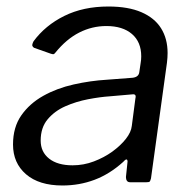

<svg xmlns="http://www.w3.org/2000/svg" viewBox="-20 -560 588 590"><path d="M358 -62Q317 -25 270.5 -7.5Q224 10 172 10Q100 10 60 -24.5Q20 -59 20 -116Q20 -169 45.5 -205.5Q71 -242 113 -265.5Q155 -289 206.5 -300.5Q258 -312 308 -315L387 -321Q406 -323 408 -338L412 -365Q413 -371 413.5 -376Q414 -381 414 -387Q414 -431 385.5 -455.5Q357 -480 307 -480Q263 -480 223.5 -460Q184 -440 150 -398Q147 -394 144.5 -393.5Q142 -393 136 -395L85 -413Q81 -415 79.5 -419Q78 -423 83 -433Q119 -482 177.5 -511Q236 -540 313 -540Q374 -540 414.5 -522.5Q455 -505 475 -473Q495 -441 495 -397Q495 -390 494.5 -382.5Q494 -375 493 -367L444 -12Q442 -4 440 -2Q438 0 430 0H380Q373 0 370 -4.5Q367 -9 367 -16L372 -64Q371 -77 358 -62ZM396 -257Q398 -265 395.5 -268Q393 -271 386 -270L317 -264Q287 -262 250.5 -255Q214 -248 181 -233.5Q148 -219 126.5 -193.5Q105 -168 105 -128Q105 -93 131 -72.5Q157 -52 203 -52Q237 -52 268.5 -64Q300 -76 325 -94Q351 -113 367 -133.5Q383 -154 385 -173Z"/></svg>

Font: Libre Franklin
Style: Italic
Weight: 400
Italic angle: -8°
Designer: Pablo Impallari, Rodrigo Fuenzalida, Nhung Nguyen
Foundry: Impallari Type
Version: Version 3.000